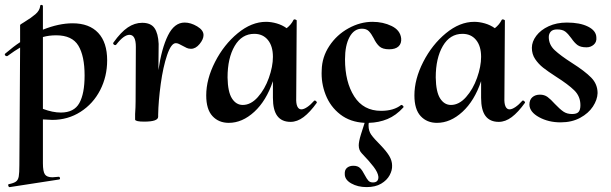

<svg xmlns="http://www.w3.org/2000/svg" viewBox="-29 -488 2490 783"><path d="M146 -1V178Q146 211 154 223Q162 235 185 235Q191 235 209 233Q214 232 215.5 237.5Q217 243 212 244L11 275Q7 276 5 270Q3 264 7 263Q27 259 36 252.5Q45 246 47.5 231.5Q50 217 50 185L53 -294Q32 -282 2 -260Q1 -259 -2 -259Q-6 -259 -8.5 -263Q-11 -267 -7 -270Q27 -299 53 -316V-386Q53 -388 70 -398Q98 -415 115.5 -430Q133 -445 135 -464Q135 -468 140 -468Q146 -468 146 -462V-367Q211 -393 267 -393Q335 -393 371.5 -354Q408 -315 408 -242Q408 -176 379.5 -120.5Q351 -65 299.5 -32Q248 1 184 1Q174 1 146 -1ZM146 -337V-44Q186 -29 219 -29Q273 -29 294.5 -67.5Q316 -106 316 -180Q316 -260 290.5 -302Q265 -344 200 -344Q171 -344 146 -337Z M750 -289Q740 -289 732.5 -292.5Q725 -296 714 -302Q707 -306 700.5 -309Q694 -312 688 -312Q669 -312 652.5 -263.5Q636 -215 626.5 -145.5Q617 -76 616 -20V-12Q616 8 559 8Q524 8 522 0V-23Q524 -51 524 -74L525 -297Q525 -346 499 -346Q476 -346 445 -306Q443 -304 441 -304Q437 -304 434 -307.5Q431 -311 434 -315Q464 -357 492 -376Q520 -395 551 -395Q586 -395 601 -373.5Q616 -352 618 -309L617 -202Q630 -291 656 -343.5Q682 -396 724 -396Q749 -396 775 -380.5Q801 -365 801 -345Q801 -328 785 -308.5Q769 -289 750 -289Z M1255 -78Q1258 -78 1261 -74.5Q1264 -71 1263 -69Q1235 -30 1209 -10.5Q1183 9 1156 9Q1120 9 1102 -15Q1084 -39 1084 -89V-157Q1057 -77 1008 -32Q959 13 904 13Q863 13 837.5 -14.5Q812 -42 812 -99Q812 -165 848 -235.5Q884 -306 940.5 -352.5Q997 -399 1056 -399Q1077 -399 1099.5 -392.5Q1122 -386 1140 -373Q1159 -388 1168 -407Q1170 -409 1172 -409Q1175 -409 1178.5 -407Q1182 -405 1181 -404L1179 -89Q1178 -66 1183.5 -54Q1189 -42 1200 -42Q1210 -42 1224 -51.5Q1238 -61 1252 -77Q1253 -78 1255 -78ZM1084 -256Q1084 -300 1063.5 -325Q1043 -350 1008 -350Q957 -350 928 -300.5Q899 -251 899 -172Q900 -113 917 -86.5Q934 -60 961 -60Q994 -60 1022.5 -92Q1051 -124 1067.5 -170.5Q1084 -217 1084 -256Z M1608 -60Q1611 -60 1614.5 -56.5Q1618 -53 1616 -50Q1586 -17 1551 -2.5Q1516 12 1475 13Q1474 17 1474 24Q1474 46 1485 61.5Q1496 77 1523 104Q1548 130 1559 149Q1570 168 1570 187Q1571 206 1560 226.5Q1549 247 1525.5 261Q1502 275 1466 275Q1430 275 1403.5 260Q1377 245 1377 222Q1376 205 1386 196.5Q1396 188 1412 188Q1430 188 1439.5 197.5Q1449 207 1458 225Q1467 242 1473.5 249Q1480 256 1492 256Q1504 256 1509.5 249.5Q1515 243 1514 232Q1512 215 1494.5 192Q1477 169 1447 138Q1434 125 1434 105Q1434 89 1443 60L1458 13Q1399 10 1358.5 -21.5Q1318 -53 1299 -101.5Q1280 -150 1283 -202Q1284 -255 1314 -300.5Q1344 -346 1392 -372.5Q1440 -399 1490 -399Q1533 -399 1568 -382Q1603 -365 1607 -332Q1609 -311 1596.5 -299Q1584 -287 1558 -287Q1531 -287 1518 -299Q1505 -311 1495 -332Q1485 -351 1475 -361Q1465 -371 1447 -371Q1415 -371 1396.5 -337Q1378 -303 1378 -246Q1378 -154 1415.5 -95Q1453 -36 1525 -36Q1577 -36 1607 -60Z M2104 -78Q2107 -78 2110 -74.5Q2113 -71 2112 -69Q2084 -30 2058 -10.5Q2032 9 2005 9Q1969 9 1951 -15Q1933 -39 1933 -89V-157Q1906 -77 1857 -32Q1808 13 1753 13Q1712 13 1686.5 -14.5Q1661 -42 1661 -99Q1661 -165 1697 -235.5Q1733 -306 1789.5 -352.5Q1846 -399 1905 -399Q1926 -399 1948.5 -392.5Q1971 -386 1989 -373Q2008 -388 2017 -407Q2019 -409 2021 -409Q2024 -409 2027.5 -407Q2031 -405 2030 -404L2028 -89Q2027 -66 2032.5 -54Q2038 -42 2049 -42Q2059 -42 2073 -51.5Q2087 -61 2101 -77Q2102 -78 2104 -78ZM1933 -256Q1933 -300 1912.5 -325Q1892 -350 1857 -350Q1806 -350 1777 -300.5Q1748 -251 1748 -172Q1749 -113 1766 -86.5Q1783 -60 1810 -60Q1843 -60 1871.5 -92Q1900 -124 1916.5 -170.5Q1933 -217 1933 -256Z M2130 -61Q2130 -81 2142 -91.5Q2154 -102 2173 -102Q2191 -102 2204 -92.5Q2217 -83 2234 -64Q2254 -43 2268.5 -33Q2283 -23 2304 -23Q2323 -23 2330.5 -31.5Q2338 -40 2338 -59Q2338 -95 2313 -119.5Q2288 -144 2239 -175Q2205 -197 2186 -212Q2167 -227 2153.5 -247Q2140 -267 2140 -293Q2140 -318 2158 -342Q2176 -366 2208.5 -381Q2241 -396 2283 -396Q2336 -396 2369 -379.5Q2402 -363 2403 -336Q2405 -317 2392.5 -306Q2380 -295 2363 -295Q2339 -295 2326.5 -304Q2314 -313 2301 -332Q2288 -350 2276.5 -359Q2265 -368 2243 -368Q2225 -368 2217 -359Q2209 -350 2209 -337Q2209 -306 2233 -283.5Q2257 -261 2304 -231Q2356 -198 2382 -171.5Q2408 -145 2408 -108Q2407 -81 2389 -53.5Q2371 -26 2337 -7.5Q2303 11 2257 11Q2208 11 2169.5 -10Q2131 -31 2130 -61Z"/></svg>

Font: Cormorant Upright
Style: Bold
Weight: 700
Designer: Christian Thalmann (Catharsis Fonts)
Foundry: Catharsis Fonts
Version: Version 3.302